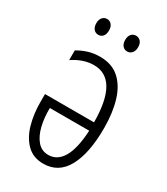

<svg xmlns="http://www.w3.org/2000/svg" viewBox="-180 -786 759 875"><g transform="rotate(30 199.5 -348.5)"><path d="M177 -542Q240 -542 279 -507Q318 -472 336.5 -410.5Q355 -349 355 -268Q355 -137 315 -63.5Q275 10 195 10Q142 10 108.5 -23Q75 -56 59.5 -110Q44 -164 44 -227V-269H302Q301 -495 172 -495Q117 -495 62 -458V-509Q87 -524 115.5 -533Q144 -542 177 -542ZM95 -225Q94 -174 104.5 -131Q115 -88 137.5 -62Q160 -36 195 -36Q242 -36 269.5 -82.5Q297 -129 302 -225ZM85 -666Q85 -685 94.5 -696Q104 -707 119 -707Q133 -707 142.5 -696Q152 -685 152 -666Q152 -645 142.5 -634.5Q133 -624 119 -624Q104 -624 94.5 -635Q85 -646 85 -666ZM237 -666Q237 -685 246.5 -696Q256 -707 271 -707Q285 -707 295 -696.5Q305 -686 305 -666Q305 -646 295 -635Q285 -624 271 -624Q256 -624 246.5 -635Q237 -646 237 -666Z"/></g></svg>

Font: Noto Sans ExtraCondensed Light
Style: Regular
Weight: 300
Width: 2
Designer: Monotype Design Team
Foundry: Monotype Imaging Inc.
Version: Version 2.013; ttfautohint (v1.8.4.7-5d5b)